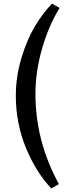

<svg xmlns="http://www.w3.org/2000/svg" viewBox="-20 -840 377 1066"><path d="M265.1 206.1Q180.2 117.2 124 -19Q67.9 -155.3 67.9 -309.1Q67.9 -414.1 98.6 -516.8Q129.4 -619.6 173.1 -692.9Q216.8 -766.1 269 -819.8L311 -795.9Q249.5 -696.3 213.1 -568.6Q176.8 -440.9 176.8 -317.9Q176.8 -55.7 307.1 182.1Z"/></svg>

Font: Literata Book Medium
Style: Regular
Weight: 500
Designer: Latin by Veronika Burian and Jose Scaglione. Greek by Irene Vlachou. Cyrillic by Vera Evstafieva
Foundry: TypeTogether
Version: Version 2.003;PS 002.003;hotconv 1.0.88;makeotf.lib2.5.64775